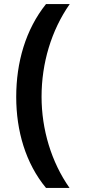

<svg xmlns="http://www.w3.org/2000/svg" viewBox="-20 -806 419 947"><path d="M60 -328C60 -161 106 -1 207 121H323C233 -7 185 -168 185 -329C185 -494 233 -656 324 -786H207C106 -660 60 -498 60 -328Z"/></svg>

Font: Noto Sans Gunjala Gondi
Style: Bold
Weight: 700
Designer: Ek Type
Foundry: Ek Type
Version: Version 1.004